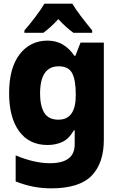

<svg xmlns="http://www.w3.org/2000/svg" viewBox="-20 -786 640 1054"><path d="M550 -18V-552H422L394 -480H388Q332 -563 241 -563Q146 -563 88 -488Q30 -413 30 -274Q30 -141 85 -65.5Q140 10 241 10Q284 10 320.5 -6Q357 -22 386 -71H390V7Q390 110 254 110Q169 110 66 67V210Q161 248 260 248Q415 248 482.5 179Q550 110 550 -18ZM301 -129Q246 -129 223 -167Q200 -205 200 -272Q200 -422 302 -422Q356 -422 376 -384.5Q396 -347 396 -266V-263Q396 -129 301 -129ZM114 -606H218Q258 -635 300 -681Q346 -632 383 -606H486V-619Q454 -658 425 -696Q396 -734 377 -766H224Q208 -738 174 -693Q140 -648 114 -619Z"/></svg>

Font: Noto Sans Mono Extra
Style: Regular
Weight: 800
Designer: Monotype Design Team
Foundry: Monotype Imaging Inc.
Version: Version 1.900